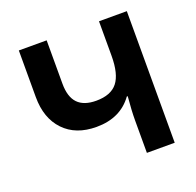

<svg xmlns="http://www.w3.org/2000/svg" viewBox="-125 -847 1001 979"><g transform="rotate(-20 375.5 -357.0)"><path d="M510 -176Q510 -228 517 -305H512Q445 -212 315 -212Q203 -212 139 -279Q75 -346 75 -461V-714H226V-479Q226 -407 259 -372.5Q292 -338 359 -338Q439 -338 474.5 -383Q510 -428 510 -527V-714H661V0H510Z"/></g></svg>

Font: Noto Sans Georgian
Style: Regular
Weight: 600
Designer: Monotype Design team
Foundry: Monotype Imaging Inc.
Version: Version 1.000